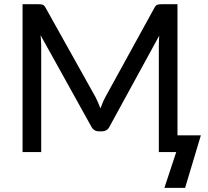

<svg xmlns="http://www.w3.org/2000/svg" viewBox="-20 -738 1010 932"><path d="M955 -81 878.5 174H778L835.5 0H751V-516Q751 -527 751.5 -539.5Q752 -552 753 -565L512 -124Q506.5 -112.5 496.8 -106.5Q487 -100.5 475 -100.5H460.5Q435 -100.5 423 -124L177 -567Q178 -553.5 179 -540.5Q180 -527.5 180 -516V0H89.5V-717.5H166Q179.5 -717.5 187.2 -715Q195 -712.5 201.5 -700L444 -266Q456.5 -241 467.5 -212Q473 -226.5 478.8 -240.2Q484.5 -254 491.5 -267L729.5 -700Q736 -712.5 743.8 -715Q751.5 -717.5 765 -717.5H841.5V-81Z"/></svg>

Font: Lato Medium
Style: Regular
Weight: 500
Designer: Lukasz Dziedzic
Foundry: tyPoland Lukasz Dziedzic
Version: Version 2.006; 2014-01-15